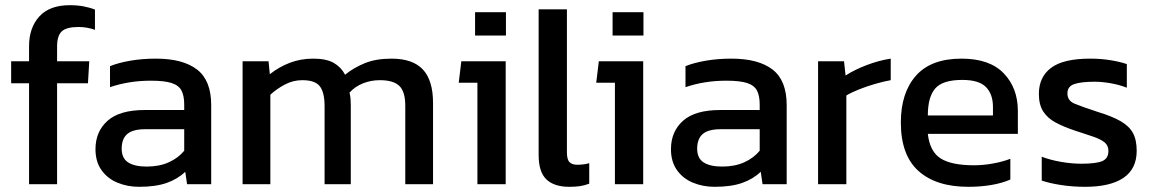

<svg xmlns="http://www.w3.org/2000/svg" viewBox="-20 -710 4445 740"><path d="M92 0V-389H23V-474H92V-532Q92 -603 131.5 -646.5Q171 -690 249 -690Q278 -690 302 -685.5Q326 -681 346 -673V-595Q315 -606 283 -606Q236 -606 218 -589Q200 -572 200 -531V-474H324L319 -389H200V0Z M516 10Q471 10 432.5 -6Q394 -22 371 -54.5Q348 -87 348 -135Q348 -203 394.5 -244.5Q441 -286 538 -286H690V-307Q690 -341 679.5 -361Q669 -381 641.5 -390Q614 -399 561 -399Q477 -399 404 -374V-455Q436 -468 482 -476Q528 -484 581 -484Q685 -484 739.5 -442Q794 -400 794 -305V0H701L694 -48Q665 -20 622.5 -5Q580 10 516 10ZM545 -68Q594 -68 630.5 -84.5Q667 -101 690 -129V-212H540Q492 -212 470.5 -193.5Q449 -175 449 -137Q449 -100 474 -84Q499 -68 545 -68Z M915 0V-474H1015L1020 -424Q1055 -452 1097 -468Q1139 -484 1187 -484Q1238 -484 1266.5 -467.5Q1295 -451 1310 -422Q1343 -449 1386 -466.5Q1429 -484 1489 -484Q1571 -484 1610 -442Q1649 -400 1649 -313V0H1542V-302Q1542 -357 1519 -379Q1496 -401 1444 -401Q1410 -401 1379.5 -389Q1349 -377 1327 -353Q1330 -342 1331 -330Q1332 -318 1332 -304V0H1231V-301Q1231 -353 1213 -377Q1195 -401 1145 -401Q1110 -401 1078.5 -384.5Q1047 -368 1022 -345V0Z M1811 -573V-663H1930V-573ZM1820 0V-391H1748L1758 -474H1929V0Z M2174 10Q2116 10 2086 -18.5Q2056 -47 2056 -113V-674H2165V-123Q2165 -95 2175 -85Q2185 -75 2205 -75Q2229 -75 2251 -81V-2Q2232 5 2214.5 7.5Q2197 10 2174 10Z M2341 -573V-663H2460V-573ZM2350 0V-391H2278L2288 -474H2459V0Z M2734 10Q2689 10 2650.5 -6Q2612 -22 2589 -54.5Q2566 -87 2566 -135Q2566 -203 2612.5 -244.5Q2659 -286 2756 -286H2908V-307Q2908 -341 2897.5 -361Q2887 -381 2859.5 -390Q2832 -399 2779 -399Q2695 -399 2622 -374V-455Q2654 -468 2700 -476Q2746 -484 2799 -484Q2903 -484 2957.5 -442Q3012 -400 3012 -305V0H2919L2912 -48Q2883 -20 2840.5 -5Q2798 10 2734 10ZM2763 -68Q2812 -68 2848.5 -84.5Q2885 -101 2908 -129V-212H2758Q2710 -212 2688.5 -193.5Q2667 -175 2667 -137Q2667 -100 2692 -84Q2717 -68 2763 -68Z M3133 0V-474H3233L3239 -419Q3273 -441 3320 -459Q3367 -477 3413 -484V-401Q3385 -396 3352.5 -386.5Q3320 -377 3291 -365.5Q3262 -354 3242 -342V0Z M3712 10Q3588 10 3520 -51Q3452 -112 3452 -238Q3452 -352 3510 -418Q3568 -484 3686 -484Q3794 -484 3848.5 -427.5Q3903 -371 3903 -282V-194H3556Q3564 -125 3606 -99Q3648 -73 3734 -73Q3770 -73 3808 -80Q3846 -87 3874 -98V-18Q3842 -4 3800.5 3Q3759 10 3712 10ZM3556 -265H3807V-298Q3807 -347 3780 -374.5Q3753 -402 3689 -402Q3613 -402 3584.5 -369Q3556 -336 3556 -265Z M4162 10Q4113 10 4068.5 3Q4024 -4 3995 -14V-106Q4029 -93 4070 -86Q4111 -79 4148 -79Q4204 -79 4228 -89Q4252 -99 4252 -128Q4252 -149 4237.5 -161Q4223 -173 4194.5 -183Q4166 -193 4122 -207Q4080 -221 4049 -237.5Q4018 -254 4001 -280Q3984 -306 3984 -348Q3984 -413 4031 -448.5Q4078 -484 4182 -484Q4223 -484 4260 -478Q4297 -472 4323 -463V-372Q4295 -383 4261.5 -389Q4228 -395 4199 -395Q4147 -395 4120.5 -386Q4094 -377 4094 -350Q4094 -322 4121.5 -310.5Q4149 -299 4210 -279Q4266 -262 4299 -243Q4332 -224 4346.5 -197.5Q4361 -171 4361 -129Q4361 -59 4310 -24.5Q4259 10 4162 10Z"/></svg>

Font: Kanit
Style: Regular
Weight: 400
Designer: Katatrad Team
Foundry: CadsonDemak
Version: Version 2.000; ttfautohint (v1.8.3)